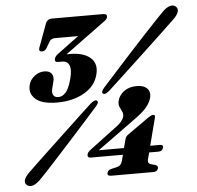

<svg xmlns="http://www.w3.org/2000/svg" viewBox="-52 -764 853 831"><g transform="rotate(-5 374.5 -348.5)"><path d="M474.5 -152Q477.5 -164 487 -170.5L582.5 -238Q595 -246.5 602.5 -246.5Q613 -246.5 609.5 -234L578.5 -114.5H620Q636.5 -114.5 633 -101Q629 -86 612 -86H571.5L564 -58Q559 -40 573.5 -35L594 -29.5Q606 -24 603.5 -14.5Q599.5 0 582.5 0H399Q380.5 0 384.5 -14.5Q387.5 -25.5 403 -29.5L427 -35Q445.5 -40 450 -58L457.5 -86H318.5Q301.5 -86 305.5 -102Q306.5 -106 310.5 -111Q314.5 -116 323 -122L435.5 -206.5Q467 -228.5 472.5 -249.5Q476 -261.5 470.8 -272Q465.5 -282.5 460.5 -294.2Q455.5 -306 460 -322Q466 -345 487.8 -361Q509.5 -377 543.5 -377Q573.5 -377 588 -361.5Q602.5 -346 596 -320.5Q590.5 -301.5 574.5 -281.2Q558.5 -261 515 -230.5L355 -114.5H464.5ZM422 -366.5Q402.5 -350 394 -357.5Q386 -364.5 403 -383.5Q420.5 -403 451 -436.8Q481.5 -470.5 517.2 -509.8Q553 -549 587.2 -586Q621.5 -623 647.8 -650.8Q674 -678.5 684 -688.5Q701 -705 716.2 -709.5Q731.5 -714 742 -704.5Q752 -695 747.5 -681Q743 -667 726 -651Q716 -641.5 688.5 -615.2Q661 -589 623.8 -554.2Q586.5 -519.5 547.5 -483Q508.5 -446.5 475 -415.5Q441.5 -384.5 422 -366.5ZM337.5 -318.5Q357.5 -336 366.5 -328.5Q375 -321 356.5 -301.5Q340.5 -283.5 311.8 -251.2Q283 -219 248.5 -181Q214 -143 180.8 -106.5Q147.5 -70 122.8 -43.2Q98 -16.5 89 -8Q52.5 26.5 31 7.5Q21 -1 25.8 -15.2Q30.5 -29.5 48 -46Q56.5 -54.5 83 -79.8Q109.5 -105 145.5 -138.8Q181.5 -172.5 219 -207.8Q256.5 -243 288.2 -272.8Q320 -302.5 337.5 -318.5ZM373 -441.5Q361 -393 312.2 -364.5Q263.5 -336 194 -336Q128 -336 100.2 -361Q72.5 -386 82 -422.5Q88 -445.5 107.5 -460.2Q127 -475 149.5 -475Q172 -475 181.5 -461.8Q191 -448.5 185 -427L177.5 -397.5Q173 -381 179 -370Q185 -359 201.5 -359Q219.5 -359 234 -376Q248.5 -393 259 -433Q269.5 -473 261.2 -491.8Q253 -510.5 232 -510.5H213.5Q196.5 -510.5 200.5 -526Q203.5 -536.5 216 -545.5L309 -614.5H208Q190.5 -614.5 182.5 -599L169 -576Q161.5 -562 148.5 -562Q131.5 -562 137.5 -579L174.5 -679.5Q181.5 -700 204.5 -700H425.5Q444.5 -700 440.5 -684Q438 -674.5 417 -661L252 -540Q259 -540.5 265.5 -540.5Q326 -540.5 355.8 -514.2Q385.5 -488 373 -441.5Z"/></g></svg>

Font: Fraunces 144pt S050
Style: Bold Italic
Weight: 700
Italic angle: -16°
Version: Version 1.000; ttfautohint (v1.8.3)